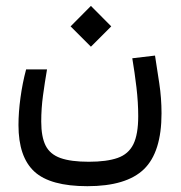

<svg xmlns="http://www.w3.org/2000/svg" viewBox="-20 -473 626 664"><path d="M282.2 170.9Q153.8 170.9 98.9 120.4Q43.9 69.8 43.9 -40.5Q43.9 -84.5 50.8 -135Q57.6 -185.5 70.3 -232.9H142.6Q134.8 -187.5 128.7 -142.6Q122.6 -97.7 122.6 -52.7Q122.6 0 137.7 30.3Q152.8 60.5 189 73.5Q225.1 86.4 287.1 86.4Q349.1 86.4 386.7 73.2Q424.3 60.1 441.2 25.9Q458 -8.3 458 -71.3Q458 -119.1 451.9 -170.7Q445.8 -222.2 437.5 -271.5L516.1 -280.8Q522.9 -236.3 530.8 -185.1Q538.6 -133.8 538.6 -81.1Q538.6 53.2 477.8 112.1Q417 170.9 282.2 170.9ZM294.4 -311.5 224.1 -381.8 294.4 -452.6 364.7 -381.8Z"/></svg>

Font: Cascadia Mono NF SemiLight
Style: Regular
Weight: 350
Monospace: yes
Designer: Aaron Bell
Foundry: Saja Typeworks
Version: Version 2404.023; ttfautohint (v1.8.4)